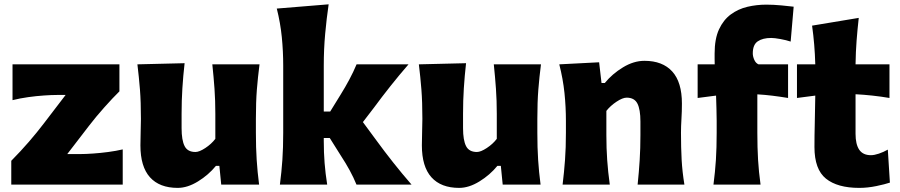

<svg xmlns="http://www.w3.org/2000/svg" viewBox="-20 -871 4245 906"><path d="M33.2 0V-112.3Q77.6 -157.2 116.5 -202.1Q155.3 -247.1 186.5 -288.1L289.6 -422.9H249Q223.1 -422.9 187.3 -420.4Q151.4 -418 112.8 -412.6Q74.2 -407.2 39.1 -398.4V-567.4H543.5V-439.9Q512.2 -409.2 472.2 -364.3Q432.1 -319.3 399.9 -277.3L297.4 -144H358.4Q384.3 -144 419.2 -146.5Q454.1 -148.9 491 -153.8Q527.8 -158.7 559.1 -166V0Z M818.4 15.6Q732.9 15.6 687.7 -34.4Q642.6 -84.5 642.6 -185.1Q642.6 -222.7 643.8 -250.7Q645 -278.8 645 -309.6Q645 -390.1 640.4 -448.5Q635.7 -506.8 628.4 -567.4L851.1 -572.8Q844.2 -512.7 840.6 -454.6Q836.9 -396.5 836.9 -334V-266.1Q836.9 -209.5 851.1 -181.6Q865.2 -153.8 902.3 -153.8Q920.4 -153.8 949 -172.6Q977.5 -191.4 996.1 -215.8V-334Q996.1 -396.5 992.2 -451.7Q988.3 -506.8 981.9 -567.4H1204.6Q1196.8 -506.8 1192.1 -448.5Q1187.5 -390.1 1187.5 -309.6V-244.6Q1187.5 -173.8 1191.2 -116.9Q1194.8 -60.1 1202.6 0H1023.9L1015.1 -88.4H999Q963.9 -45.4 914.3 -14.9Q864.7 15.6 818.4 15.6Z M1300.8 0Q1308.6 -60.1 1312.5 -116.9Q1316.4 -173.8 1316.4 -244.6V-560.5Q1316.4 -629.4 1309.8 -695.8Q1303.2 -762.2 1286.1 -830.6L1530.8 -850.6Q1521 -783.7 1514.4 -711.4Q1507.8 -639.2 1507.8 -560.5V-344.7H1538.1L1586.9 -423.8Q1609.4 -460 1628.4 -495.6Q1647.5 -531.2 1662.6 -567.4H1907.7Q1862.8 -515.6 1822.5 -464.8Q1782.2 -414.1 1744.1 -362.3L1692.4 -294.9L1755.4 -209.5Q1793.9 -156.7 1835.2 -104.5Q1876.5 -52.2 1921.9 0H1662.1Q1648.4 -33.7 1629.9 -67.6Q1611.3 -101.6 1589.8 -134.3L1536.1 -219.7H1507.8V-205.6Q1507.8 -150.9 1511.7 -101.8Q1515.6 -52.7 1523.9 0Z M2146.5 15.6Q2061 15.6 2015.9 -34.4Q1970.7 -84.5 1970.7 -185.1Q1970.7 -222.7 1971.9 -250.7Q1973.1 -278.8 1973.1 -309.6Q1973.1 -390.1 1968.5 -448.5Q1963.9 -506.8 1956.5 -567.4L2179.2 -572.8Q2172.4 -512.7 2168.7 -454.6Q2165 -396.5 2165 -334V-266.1Q2165 -209.5 2179.2 -181.6Q2193.4 -153.8 2230.5 -153.8Q2248.5 -153.8 2277.1 -172.6Q2305.7 -191.4 2324.2 -215.8V-334Q2324.2 -396.5 2320.3 -451.7Q2316.4 -506.8 2310.1 -567.4H2532.7Q2524.9 -506.8 2520.3 -448.5Q2515.6 -390.1 2515.6 -309.6V-244.6Q2515.6 -173.8 2519.3 -116.9Q2522.9 -60.1 2530.8 0H2352.1L2343.3 -88.4H2327.1Q2292 -45.4 2242.4 -14.9Q2192.9 15.6 2146.5 15.6Z M2634.8 0Q2642.1 -60.1 2646.2 -116.9Q2650.4 -173.8 2650.4 -244.6V-300.8Q2650.4 -366.2 2643.6 -432.4Q2636.7 -498.5 2619.1 -567.4L2807.1 -577.1L2818.4 -479.5H2834Q2869.1 -522.5 2919.7 -553.2Q2970.2 -584 3021 -584Q3106.4 -584 3152.1 -533.7Q3197.8 -483.4 3197.8 -382.3Q3197.8 -345.2 3195.6 -310.1Q3193.4 -274.9 3193.4 -244.6Q3193.4 -173.8 3196.5 -116.9Q3199.7 -60.1 3209.5 0H2988.8Q2995.1 -60.1 2998.5 -115.7Q3002 -171.4 3002 -233.9V-297.9Q3002 -354.5 2987.8 -382.3Q2973.6 -410.2 2937 -410.2Q2918 -410.2 2889.2 -391.1Q2860.4 -372.1 2841.3 -347.7V-233.9Q2841.3 -171.4 2845.2 -115.7Q2849.1 -60.1 2857.4 0Z M3346.7 0Q3354.5 -60.1 3358.2 -116.9Q3361.8 -173.8 3361.8 -244.6V-300.8Q3361.8 -327.1 3360.8 -357.2Q3359.9 -387.2 3358.9 -419.9L3272 -408.7V-567.4H3352.5Q3352.1 -580.6 3352.1 -593.3Q3352.1 -606 3352.1 -618.2Q3352.1 -687.5 3372.8 -732.4Q3393.6 -777.3 3428.5 -803Q3463.4 -828.6 3506.8 -838.9Q3550.3 -849.1 3596.2 -849.1Q3628.9 -849.1 3667.7 -845.5Q3706.5 -841.8 3725.1 -839.4L3710.9 -674.8Q3690.9 -681.6 3662.6 -686.8Q3634.3 -691.9 3619.1 -691.9Q3579.1 -691.9 3555.7 -676Q3532.2 -660.2 3532.2 -619.1Q3532.2 -605 3539.1 -589.1Q3545.9 -573.2 3559.1 -567.4H3698.7V-408.7Q3660.6 -415 3624.8 -419.4Q3588.9 -423.8 3553.7 -425.8V-244.6Q3553.7 -173.8 3557.1 -116.9Q3560.5 -60.1 3568.8 0Z M4034.7 15.6Q3931.6 15.6 3877.4 -28.1Q3823.2 -71.8 3823.2 -177.2Q3823.2 -231 3824.7 -289.6Q3826.2 -348.1 3827.1 -419.9L3740.7 -408.7V-567.4H3827.1Q3825.7 -616.7 3822 -660.4Q3818.4 -704.1 3812 -750L4032.2 -786.6Q4025.9 -729.5 4022 -678.7Q4018.1 -627.9 4017.1 -567.4H4177.2V-408.7Q4137.2 -415.5 4096.7 -419.9Q4056.2 -424.3 4017.1 -426.3V-239.7Q4017.1 -190.4 4034.4 -164.6Q4051.8 -138.7 4089.8 -138.7Q4105.5 -138.7 4127.2 -146Q4148.9 -153.3 4169.4 -165L4179.2 -9.3Q4156.2 -1.5 4115 7.1Q4073.7 15.6 4034.7 15.6Z"/></svg>

Font: Pinar-DS4-FD ExtraBold
Style: Regular
Weight: 800
Designer: Amin Abedi
Version: Version 3.000